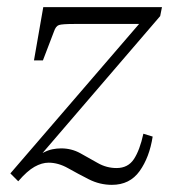

<svg xmlns="http://www.w3.org/2000/svg" viewBox="-20 -507 498 537"><path d="M407 -125Q398 -67 370.5 -28.5Q343 10 293 10Q259 10 228.5 -5.5Q198 -21 170.5 -36.5Q143 -52 116 -52Q97 -52 76.5 -40.5Q56 -29 31 0L9 -22L369 -440H189Q154 -440 145 -437Q136 -434 131 -419L100 -338H75L101 -487H433L428 -462L99 -79Q114 -87 126.5 -89.5Q139 -92 151 -92Q180 -92 204.5 -78.5Q229 -65 253.5 -51Q278 -37 306 -37Q338 -37 354.5 -62Q371 -87 381 -133Z"/></svg>

Font: Inria Serif Light
Style: Italic
Weight: 300
Italic angle: -10°
Designer: Black Foundry Team
Foundry: Black Foundry
Version: Version 1.000; ttfautohint (v1.8.3)